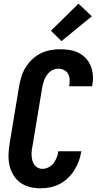

<svg xmlns="http://www.w3.org/2000/svg" viewBox="-20 -1009 540 1037"><path d="M200 8Q170 8 141.5 1Q113 -6 90.5 -22Q68 -38 53 -62.5Q38 -87 31.5 -115Q25 -143 26 -173.5Q27 -204 32 -234L84 -548Q89 -574 97 -599Q105 -624 120 -647.5Q135 -671 155.5 -690Q176 -709 200.5 -721Q225 -733 251.5 -738Q278 -743 303 -743Q330 -743 355.5 -739Q381 -735 403.5 -724Q426 -713 443 -695Q460 -677 469.5 -654Q479 -631 481.5 -605Q484 -579 479 -553L478 -543H354V-548Q357 -564 356 -580.5Q355 -597 347.5 -610.5Q340 -624 325.5 -631Q311 -638 294 -638Q282 -638 270 -633.5Q258 -629 248.5 -620.5Q239 -612 231.5 -601Q224 -590 219.5 -578.5Q215 -567 212 -555Q209 -543 207 -531L155 -217Q152 -204 151 -190.5Q150 -177 151 -164.5Q152 -152 155.5 -139.5Q159 -127 166.5 -117.5Q174 -108 185 -102.5Q196 -97 209 -97Q226 -97 242.5 -105.5Q259 -114 269.5 -128Q280 -142 286.5 -158.5Q293 -175 295 -192H419V-191Q415 -165 406 -140Q397 -115 382.5 -91.5Q368 -68 348 -48.5Q328 -29 303.5 -16Q279 -3 252.5 2.5Q226 8 200 8ZM312 -787 255 -843 404 -989 476 -921Z"/></svg>

Font: Iosevka Term Curly XBd Obl
Style: Regular
Weight: 800
Italic angle: -9°
Designer: Belleve Invis
Foundry: Belleve Invis
Version: Version 32.3.0